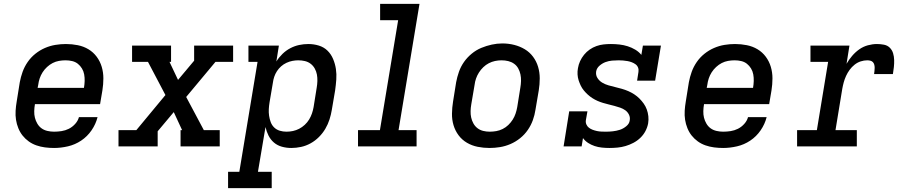

<svg xmlns="http://www.w3.org/2000/svg" viewBox="-20 -755 4690 990"><path d="M259 8Q235 8 212 5Q189 2 167.5 -5.5Q146 -13 128 -26Q110 -39 96.5 -56Q83 -73 74.5 -94Q66 -115 62.5 -137.5Q59 -160 60.5 -184Q62 -208 66 -231L82 -331Q87 -358 96.5 -384.5Q106 -411 122.5 -435Q139 -459 162 -477.5Q185 -496 211.5 -507.5Q238 -519 265.5 -523.5Q293 -528 320 -528Q351 -528 381 -522Q411 -516 436 -501Q461 -486 478.5 -462.5Q496 -439 504.5 -410.5Q513 -382 513 -351Q513 -320 508 -289L496 -218H160V-217Q157 -200 156.5 -182Q156 -164 160 -148Q164 -132 172.5 -117.5Q181 -103 194 -93.5Q207 -84 224 -80Q241 -76 259 -76Q278 -76 297.5 -79Q317 -82 335 -91Q353 -100 367.5 -116Q382 -132 387 -151H483Q474 -115 452 -83Q430 -51 398.5 -30Q367 -9 330.5 -0.5Q294 8 259 8ZM413 -302V-303Q416 -320 416.5 -337.5Q417 -355 414 -371.5Q411 -388 402.5 -402Q394 -416 381.5 -426Q369 -436 352.5 -440Q336 -444 318 -444Q301 -444 284 -441Q267 -438 251.5 -430Q236 -422 222.5 -409.5Q209 -397 199.5 -382Q190 -367 184.5 -350.5Q179 -334 177 -317L174 -302Z M591 0V-84H683L833 -265L743 -436H661V-520H862V-436H854L898 -343L981 -442V-520H1182V-436H1091L940 -255L1031 -84H1113V0H911V-84H919L876 -177L793 -78V0Z M1156 215V131H1214L1308 -436H1261V-520H1418L1405 -438Q1418 -459 1436.5 -477Q1455 -495 1477 -506.5Q1499 -518 1522.5 -523Q1546 -528 1570 -528Q1598 -528 1624 -520Q1650 -512 1668.5 -494Q1687 -476 1697.5 -451Q1708 -426 1712 -399.5Q1716 -373 1714 -345Q1712 -317 1708 -289L1691 -189Q1687 -164 1679 -139Q1671 -114 1657.5 -91Q1644 -68 1624.5 -48.5Q1605 -29 1581.5 -16Q1558 -3 1532.5 2.5Q1507 8 1482 8Q1457 8 1433.5 1.5Q1410 -5 1392.5 -20Q1375 -35 1364.5 -56Q1354 -77 1349 -100L1310 131H1381V215ZM1457 -76Q1474 -76 1490.5 -79.5Q1507 -83 1522.5 -91Q1538 -99 1551.5 -111.5Q1565 -124 1574 -139Q1583 -154 1588.5 -170Q1594 -186 1597 -203L1613 -303Q1616 -320 1616.5 -337.5Q1617 -355 1614 -371Q1611 -387 1603 -401.5Q1595 -416 1582 -426Q1569 -436 1552.5 -440Q1536 -444 1518 -444Q1503 -444 1487.5 -441Q1472 -438 1457 -431Q1442 -424 1429.5 -413Q1417 -402 1408 -388Q1399 -374 1394 -359Q1389 -344 1387 -328L1370 -228Q1367 -210 1366 -192.5Q1365 -175 1367.5 -158Q1370 -141 1376 -125Q1382 -109 1394 -97.5Q1406 -86 1422.5 -81Q1439 -76 1457 -76Z M1826 0V-84H1939L2033 -651H1940V-735H2143L2035 -84H2128V0Z M2504 8Q2473 8 2443 2Q2413 -4 2387.5 -19Q2362 -34 2344.5 -57.5Q2327 -81 2318.5 -109.5Q2310 -138 2310.5 -169Q2311 -200 2316 -231L2332 -331Q2337 -358 2346.5 -385Q2356 -412 2372.5 -435.5Q2389 -459 2412 -478Q2435 -497 2461.5 -508Q2488 -519 2515.5 -525Q2543 -531 2570 -531Q2602 -531 2631.5 -523.5Q2661 -516 2686 -501Q2711 -486 2728.5 -462.5Q2746 -439 2754.5 -410.5Q2763 -382 2763 -351Q2763 -320 2758 -289L2741 -189Q2737 -162 2727.5 -135.5Q2718 -109 2701.5 -85Q2685 -61 2662 -42.5Q2639 -24 2612.5 -12.5Q2586 -1 2558.5 3.5Q2531 8 2504 8ZM2505 -76Q2522 -76 2539 -79Q2556 -82 2572 -90Q2588 -98 2601 -110.5Q2614 -123 2623.5 -138Q2633 -153 2638.5 -169.5Q2644 -186 2647 -203L2663 -303Q2666 -320 2666.5 -337.5Q2667 -355 2663.5 -371.5Q2660 -388 2652 -402.5Q2644 -417 2630.5 -426.5Q2617 -436 2600.5 -440Q2584 -444 2566 -444Q2549 -444 2532.5 -440.5Q2516 -437 2500.5 -429Q2485 -421 2472 -408.5Q2459 -396 2449.5 -381Q2440 -366 2434.5 -350Q2429 -334 2427 -317L2410 -217Q2407 -200 2406.5 -182.5Q2406 -165 2409.5 -149Q2413 -133 2421 -118.5Q2429 -104 2442 -94Q2455 -84 2471.5 -80Q2488 -76 2505 -76Q2505 -76 2505 -76Q2505 -76 2505 -76Z M3122 8Q3103 8 3083.5 6Q3064 4 3046 -2Q3028 -8 3012.5 -18Q2997 -28 2986 -43L2979 0H2886L2915 -181H3009L3001 -136Q2999 -124 3003.5 -113.5Q3008 -103 3016.5 -96.5Q3025 -90 3035.5 -86Q3046 -82 3057.5 -79.5Q3069 -77 3081 -76.5Q3093 -76 3104 -76H3105Q3122 -76 3140 -78Q3158 -80 3175.5 -85.5Q3193 -91 3209 -104Q3225 -117 3227 -134Q3230 -150 3223 -164Q3216 -178 3204 -186.5Q3192 -195 3177.5 -200Q3163 -205 3148 -209Q3133 -213 3118.5 -216.5Q3104 -220 3089 -224.5Q3074 -229 3060.5 -235Q3047 -241 3034.5 -249Q3022 -257 3011 -267Q3000 -277 2990.5 -288.5Q2981 -300 2974.5 -313.5Q2968 -327 2963.5 -341Q2959 -355 2958 -371Q2957 -387 2960 -403Q2963 -422 2971 -439.5Q2979 -457 2991.5 -472.5Q3004 -488 3020.5 -499.5Q3037 -511 3055.5 -517.5Q3074 -524 3092.5 -526Q3111 -528 3130 -528Q3152 -528 3174 -525.5Q3196 -523 3216.5 -516.5Q3237 -510 3255.5 -499Q3274 -488 3287 -472L3295 -520H3388L3358 -339H3265L3272 -384Q3274 -396 3270 -406.5Q3266 -417 3257 -423.5Q3248 -430 3237.5 -434Q3227 -438 3216 -440Q3205 -442 3193 -443Q3181 -444 3170 -444Q3153 -444 3136 -442.5Q3119 -441 3102.5 -435Q3086 -429 3071.5 -416.5Q3057 -404 3054 -387Q3051 -368 3060.5 -353Q3070 -338 3085 -329Q3100 -320 3117.5 -315Q3135 -310 3152 -306Q3169 -302 3186.5 -297Q3204 -292 3220 -285Q3236 -278 3250.5 -268.5Q3265 -259 3277 -247Q3289 -235 3299 -221Q3309 -207 3315 -190.5Q3321 -174 3323 -156Q3325 -138 3322 -119Q3318 -98 3308 -79Q3298 -60 3282 -44.5Q3266 -29 3246 -18.5Q3226 -8 3205.5 -2Q3185 4 3164 6Q3143 8 3122 8Z M3709 8Q3685 8 3662 5Q3639 2 3617.5 -5.5Q3596 -13 3578 -26Q3560 -39 3546.5 -56Q3533 -73 3524.5 -94Q3516 -115 3512.5 -137.5Q3509 -160 3510.5 -184Q3512 -208 3516 -231L3532 -331Q3537 -358 3546.5 -384.5Q3556 -411 3572.5 -435Q3589 -459 3612 -477.5Q3635 -496 3661.5 -507.5Q3688 -519 3715.5 -523.5Q3743 -528 3770 -528Q3801 -528 3831 -522Q3861 -516 3886 -501Q3911 -486 3928.5 -462.5Q3946 -439 3954.5 -410.5Q3963 -382 3963 -351Q3963 -320 3958 -289L3946 -218H3610V-217Q3607 -200 3606.5 -182Q3606 -164 3610 -148Q3614 -132 3622.5 -117.5Q3631 -103 3644 -93.5Q3657 -84 3674 -80Q3691 -76 3709 -76Q3728 -76 3747.5 -79Q3767 -82 3785 -91Q3803 -100 3817.5 -116Q3832 -132 3837 -151H3933Q3924 -115 3902 -83Q3880 -51 3848.5 -30Q3817 -9 3780.5 -0.5Q3744 8 3709 8ZM3863 -302V-303Q3866 -320 3866.5 -337.5Q3867 -355 3864 -371.5Q3861 -388 3852.5 -402Q3844 -416 3831.5 -426Q3819 -436 3802.5 -440Q3786 -444 3768 -444Q3751 -444 3734 -441Q3717 -438 3701.5 -430Q3686 -422 3672.5 -409.5Q3659 -397 3649.5 -382Q3640 -367 3634.5 -350.5Q3629 -334 3627 -317L3624 -302Z M4090 0V-84H4192L4250 -436H4159V-520H4360L4345 -426Q4357 -447 4373.5 -466.5Q4390 -486 4410.5 -500.5Q4431 -515 4455 -521.5Q4479 -528 4502 -528Q4520 -528 4538 -524.5Q4556 -521 4568 -509Q4580 -497 4585 -480.5Q4590 -464 4590.5 -445.5Q4591 -427 4589 -409Q4587 -391 4584 -373H4487Q4488 -381 4489 -389Q4490 -397 4490 -405.5Q4490 -414 4488 -421.5Q4486 -429 4481 -434.5Q4476 -440 4468 -442Q4460 -444 4452 -444Q4435 -444 4418 -438.5Q4401 -433 4386.5 -421.5Q4372 -410 4361 -395Q4350 -380 4342.5 -363.5Q4335 -347 4330.5 -330.5Q4326 -314 4323 -297L4288 -84H4398V0Z"/></svg>

Font: Iosevka Etoile Medium Oblique
Style: Regular
Weight: 500
Italic angle: -9°
Designer: Belleve Invis
Foundry: Belleve Invis
Version: Version 15.5.2; ttfautohint (v1.8.4)